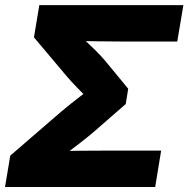

<svg xmlns="http://www.w3.org/2000/svg" viewBox="-24 -748 753 768"><path d="M-3.9 0 17.1 -125.5 221.2 -301.8Q238.3 -316.4 259.3 -333Q280.3 -349.6 302.2 -366.5Q324.2 -383.3 345 -398.7Q365.7 -414.1 381.8 -425.8L364.3 -319.8Q348.1 -335 326.2 -356Q304.2 -377 282.5 -399.7Q260.7 -422.4 244.6 -440.9L111.8 -598.6L133.3 -727.5H709.5L685.1 -582H458.5Q412.1 -582 365 -582.8Q317.9 -583.5 272.9 -584.5L274.9 -626Q293.9 -607.4 315.9 -586.9Q337.9 -566.4 359.1 -545.4Q380.4 -524.4 397 -504.4L488.8 -393.1L479 -332L352.5 -221.7Q326.2 -199.2 295.9 -175.8Q265.6 -152.3 236.3 -130.6Q207 -108.9 183.6 -90.3L195.8 -143.6Q241.7 -144.5 290 -145Q338.4 -145.5 386.2 -145.5H620.6L596.7 0Z"/></svg>

Font: Inter 24pt ExtraBold
Style: Italic
Weight: 800
Italic angle: -9.3988°
Designer: Rasmus Andersson
Foundry: rsms
Version: Version 4.001;git-66647c0bb